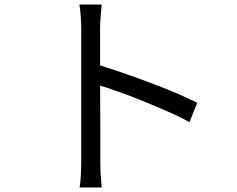

<svg xmlns="http://www.w3.org/2000/svg" viewBox="-20 -794 1040 844"><path d="M337 -88Q337 -102 337 -144.5Q337 -187 337 -245.5Q337 -304 337 -368.5Q337 -433 337 -494Q337 -555 337 -602Q337 -649 337 -670Q337 -691 335 -721Q333 -751 329 -774H427Q425 -752 422.5 -722Q420 -692 420 -670Q420 -631 420 -576.5Q420 -522 420 -460.5Q420 -399 420.5 -338.5Q421 -278 421 -225.5Q421 -173 421 -136.5Q421 -100 421 -88Q421 -72 421.5 -51Q422 -30 424 -8.5Q426 13 427 30H330Q334 6 335.5 -27Q337 -60 337 -88ZM403 -512Q452 -497 511.5 -476.5Q571 -456 633 -433Q695 -410 750.5 -386.5Q806 -363 847 -342L813 -257Q770 -281 716 -304.5Q662 -328 605.5 -351Q549 -374 496.5 -392.5Q444 -411 403 -423Z"/></svg>

Font: Noto Sans KR
Style: Regular
Weight: 400
Designer: Ryoko NISHIZUKA  (kana, bopomofo & ideographs); Paul D. Hunt (Latin, Greek & Cyrillic); Sandoll Communications , Soo-you
Foundry: Adobe
Version: Version 2.004-H2;hotconv 1.0.118;makeotfexe 2.5.65603